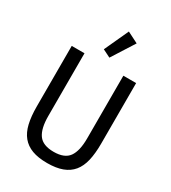

<svg xmlns="http://www.w3.org/2000/svg" viewBox="-228 -1070 1069 1198"><g transform="rotate(30 307.0 -471.0)"><path d="M167 -698V-246Q167 -156 198 -112.5Q229 -69 307 -69Q385 -69 416 -112.5Q447 -156 447 -246V-698H539V-262Q539 -191 527 -139.5Q515 -88 487.5 -54.5Q460 -21 415.5 -4.5Q371 12 307 12Q242 12 198 -4.5Q154 -21 126.5 -54.5Q99 -88 87 -139.5Q75 -191 75 -262V-698ZM315 -752 259 -780 339 -954 418 -914Z"/></g></svg>

Font: IBM Plex Sans Cond Text
Style: Regular
Weight: 450
Width: 3
Designer: Mike Abbink, Paul van der Laan, Pieter van Rosmalen
Foundry: Bold Monday
Version: Version 1.3